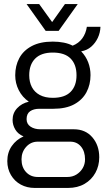

<svg xmlns="http://www.w3.org/2000/svg" viewBox="-20 -743 518 946"><path d="M151 183Q113 183 82.5 166.5Q52 150 34 119.5Q16 89 16 51Q16 8 38 -23.5Q60 -55 96 -71Q69 -82 55.5 -104.5Q42 -127 42 -152Q42 -186 64.5 -210Q87 -234 122 -242Q90 -264 72.5 -298.5Q55 -333 55 -372Q55 -419 75 -456.5Q95 -494 136.5 -516Q178 -538 240 -538Q269 -538 294 -533Q319 -528 338 -518Q368 -530 385.5 -554Q403 -578 408 -611H475Q474 -582 462 -556.5Q450 -531 429.5 -513Q409 -495 380 -490Q403 -466 414.5 -436Q426 -406 426 -373Q426 -326 406 -288.5Q386 -251 345.5 -229Q305 -207 242 -207H173Q146 -207 128.5 -195Q111 -183 111 -156Q111 -132 130.5 -119Q150 -106 179 -106H344Q401 -106 435 -66.5Q469 -27 469 32Q469 74 450 108.5Q431 143 396.5 163Q362 183 315 183ZM166 129H312Q337 129 356.5 117Q376 105 387.5 85.5Q399 66 399 42Q399 3 379 -21Q359 -45 326 -45H166Q132 -45 109 -19.5Q86 6 86 42Q86 81 108.5 105Q131 129 166 129ZM240 -261Q299 -261 328 -290.5Q357 -320 357 -372Q357 -425 328 -454.5Q299 -484 240 -484Q183 -484 153.5 -454.5Q124 -425 124 -372Q124 -339 137 -314Q150 -289 176 -275Q202 -261 240 -261ZM111 -723H173L255 -609H219L300 -723H363L269 -591H205Z"/></svg>

Font: Archivo SemiCondensed Light
Style: Regular
Weight: 300
Width: 4
Designer: Hector Gatti
Foundry: Omnibus-Type
Version: Version 2.001